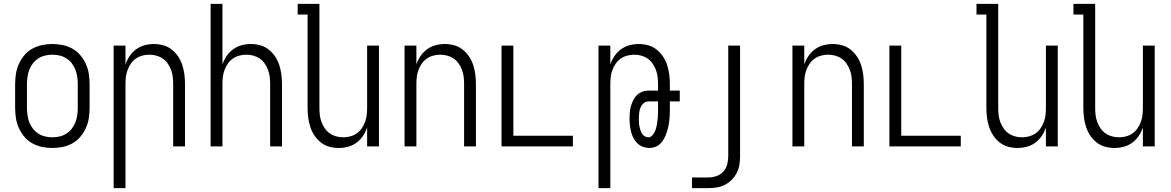

<svg xmlns="http://www.w3.org/2000/svg" viewBox="-20 -755 6040 990"><path d="M250 8Q223 8 196.5 2.5Q170 -3 146.5 -16Q123 -29 105.5 -50Q88 -71 77 -95.5Q66 -120 62 -146.5Q58 -173 58 -200V-320Q58 -347 62 -373.5Q66 -400 77 -424.5Q88 -449 105.5 -470Q123 -491 146.5 -504Q170 -517 196.5 -522.5Q223 -528 250 -528Q277 -528 303.5 -522.5Q330 -517 353.5 -504Q377 -491 394.5 -470Q412 -449 423 -424.5Q434 -400 438 -373.5Q442 -347 442 -320V-200Q442 -173 438 -146.5Q434 -120 423 -95.5Q412 -71 394.5 -50Q377 -29 353.5 -16Q330 -3 303.5 2.5Q277 8 250 8ZM250 -47Q269 -47 288 -51.5Q307 -56 323 -66.5Q339 -77 350.5 -92Q362 -107 369 -125Q376 -143 378.5 -162Q381 -181 381 -200V-320Q381 -339 378.5 -358Q376 -377 369 -395Q362 -413 350.5 -428Q339 -443 323 -453.5Q307 -464 288 -468.5Q269 -473 250 -473Q231 -473 212 -468.5Q193 -464 177 -453.5Q161 -443 149.5 -428Q138 -413 131 -395Q124 -377 121.5 -358Q119 -339 119 -320V-200Q119 -181 121.5 -162Q124 -143 131 -125Q138 -107 149.5 -92Q161 -77 177 -66.5Q193 -56 212 -51.5Q231 -47 250 -47Z M566 215V-520H627V-423Q635 -446 648.5 -466Q662 -486 681.5 -500.5Q701 -515 725 -521.5Q749 -528 773 -528Q798 -528 822 -521.5Q846 -515 865.5 -499.5Q885 -484 899 -463Q913 -442 920.5 -418Q928 -394 931 -369.5Q934 -345 934 -320V0H873V-320Q873 -339 871 -357.5Q869 -376 862.5 -393.5Q856 -411 845.5 -426.5Q835 -442 820 -452.5Q805 -463 787 -468Q769 -473 750 -473Q731 -473 713 -468Q695 -463 680 -452.5Q665 -442 654.5 -426.5Q644 -411 637.5 -393.5Q631 -376 629 -357.5Q627 -339 627 -320V215Z M1066 0V-735H1127V-423Q1135 -446 1148.5 -466Q1162 -486 1181.5 -500.5Q1201 -515 1225 -521.5Q1249 -528 1273 -528Q1298 -528 1322 -521.5Q1346 -515 1365.5 -499.5Q1385 -484 1399 -463Q1413 -442 1420.5 -418Q1428 -394 1431 -369.5Q1434 -345 1434 -320V0H1373V-320Q1373 -339 1371 -357.5Q1369 -376 1362.5 -393.5Q1356 -411 1345.5 -426.5Q1335 -442 1320 -452.5Q1305 -463 1287 -468Q1269 -473 1250 -473Q1231 -473 1213 -468Q1195 -463 1180 -452.5Q1165 -442 1154.5 -426.5Q1144 -411 1137.5 -393.5Q1131 -376 1129 -357.5Q1127 -339 1127 -320V0Z M1727 8Q1702 8 1678 1.5Q1654 -5 1634.5 -20.5Q1615 -36 1601 -57Q1587 -78 1579.5 -102Q1572 -126 1569 -150.5Q1566 -175 1566 -200V-680H1515V-735H1627V-200Q1627 -181 1629 -162.5Q1631 -144 1637.5 -126.5Q1644 -109 1654.5 -93.5Q1665 -78 1680 -67.5Q1695 -57 1713 -52Q1731 -47 1750 -47Q1769 -47 1787 -52Q1805 -57 1820 -67.5Q1835 -78 1845.5 -93.5Q1856 -109 1862.5 -126.5Q1869 -144 1871 -162.5Q1873 -181 1873 -200V-520H1934V0H1873V-97Q1865 -74 1851.5 -54Q1838 -34 1818.5 -19.5Q1799 -5 1775 1.5Q1751 8 1727 8Z M2066 0V-520H2127V-423Q2135 -446 2148.5 -466Q2162 -486 2181.5 -500.5Q2201 -515 2225 -521.5Q2249 -528 2273 -528Q2298 -528 2322 -521.5Q2346 -515 2365.5 -499.5Q2385 -484 2399 -463Q2413 -442 2420.5 -418Q2428 -394 2431 -369.5Q2434 -345 2434 -320V0H2373V-320Q2373 -339 2371 -357.5Q2369 -376 2362.5 -393.5Q2356 -411 2345.5 -426.5Q2335 -442 2320 -452.5Q2305 -463 2287 -468Q2269 -473 2250 -473Q2231 -473 2213 -468Q2195 -463 2180 -452.5Q2165 -442 2154.5 -426.5Q2144 -411 2137.5 -393.5Q2131 -376 2129 -357.5Q2127 -339 2127 -320V0Z M2566 0V-520H2627V-55H2934V0Z M3066 215V-520H3127V-423Q3135 -446 3148.5 -466Q3162 -486 3181.5 -500.5Q3201 -515 3225 -521.5Q3249 -528 3273 -528Q3298 -528 3322 -521.5Q3346 -515 3365.5 -499.5Q3385 -484 3399 -463Q3413 -442 3420.5 -418Q3428 -394 3431 -369.5Q3434 -345 3434 -320V-288H3485V-232H3434V-195Q3434 -179 3433.5 -163.5Q3433 -148 3431 -132Q3429 -116 3425.5 -100.5Q3422 -85 3417 -70Q3412 -55 3404.5 -41Q3397 -27 3386 -15.5Q3375 -4 3360 2Q3345 8 3329 8Q3312 8 3295.5 2Q3279 -4 3266.5 -16Q3254 -28 3246 -43.5Q3238 -59 3234 -75.5Q3230 -92 3228 -109Q3226 -126 3226 -144Q3226 -160 3227.5 -176.5Q3229 -193 3233.5 -208.5Q3238 -224 3245.5 -239Q3253 -254 3264.5 -265Q3276 -276 3291.5 -282Q3307 -288 3324 -288H3373V-320Q3373 -339 3371 -357.5Q3369 -376 3362.5 -393.5Q3356 -411 3345.5 -426.5Q3335 -442 3320 -452.5Q3305 -463 3287 -468Q3269 -473 3250 -473Q3231 -473 3213 -468Q3195 -463 3180 -452.5Q3165 -442 3154.5 -426.5Q3144 -411 3137.5 -393.5Q3131 -376 3129 -357.5Q3127 -339 3127 -320V215ZM3323 -47Q3333 -47 3341 -54.5Q3349 -62 3354 -71.5Q3359 -81 3362 -91Q3365 -101 3367 -111.5Q3369 -122 3370 -132.5Q3371 -143 3372 -153.5Q3373 -164 3373 -174.5Q3373 -185 3373 -195V-232H3324Q3309 -232 3298 -222Q3287 -212 3282 -199Q3277 -186 3275.5 -171.5Q3274 -157 3274 -143Q3274 -133 3274.5 -123Q3275 -113 3277 -103.5Q3279 -94 3282 -84.5Q3285 -75 3290 -66.5Q3295 -58 3304 -52.5Q3313 -47 3323 -47Z M3548 215V160H3632Q3653 160 3674 153Q3695 146 3709.5 130Q3724 114 3729.5 93Q3735 72 3735 50V-520H3796V50Q3796 73 3792.5 94.5Q3789 116 3779 136Q3769 156 3753 172Q3737 188 3717.5 198Q3698 208 3676 211.5Q3654 215 3632 215Z M4066 0V-520H4127V-423Q4135 -446 4148.5 -466Q4162 -486 4181.5 -500.5Q4201 -515 4225 -521.5Q4249 -528 4273 -528Q4298 -528 4322 -521.5Q4346 -515 4365.5 -499.5Q4385 -484 4399 -463Q4413 -442 4420.5 -418Q4428 -394 4431 -369.5Q4434 -345 4434 -320V0H4373V-320Q4373 -339 4371 -357.5Q4369 -376 4362.5 -393.5Q4356 -411 4345.5 -426.5Q4335 -442 4320 -452.5Q4305 -463 4287 -468Q4269 -473 4250 -473Q4231 -473 4213 -468Q4195 -463 4180 -452.5Q4165 -442 4154.5 -426.5Q4144 -411 4137.5 -393.5Q4131 -376 4129 -357.5Q4127 -339 4127 -320V0Z M4566 0V-520H4627V-55H4934V0Z M5227 8Q5202 8 5178 1.5Q5154 -5 5134.5 -20.5Q5115 -36 5101 -57Q5087 -78 5079.5 -102Q5072 -126 5069 -150.5Q5066 -175 5066 -200V-680H5015V-735H5127V-200Q5127 -181 5129 -162.5Q5131 -144 5137.5 -126.5Q5144 -109 5154.5 -93.5Q5165 -78 5180 -67.5Q5195 -57 5213 -52Q5231 -47 5250 -47Q5269 -47 5287 -52Q5305 -57 5320 -67.5Q5335 -78 5345.5 -93.5Q5356 -109 5362.5 -126.5Q5369 -144 5371 -162.5Q5373 -181 5373 -200V-520H5434V0H5373V-97Q5365 -74 5351.5 -54Q5338 -34 5318.5 -19.5Q5299 -5 5275 1.5Q5251 8 5227 8Z M5727 8Q5702 8 5678 1.5Q5654 -5 5634.5 -20.5Q5615 -36 5601 -57Q5587 -78 5579.5 -102Q5572 -126 5569 -150.5Q5566 -175 5566 -200V-680H5515V-735H5627V-200Q5627 -181 5629 -162.5Q5631 -144 5637.5 -126.5Q5644 -109 5654.5 -93.5Q5665 -78 5680 -67.5Q5695 -57 5713 -52Q5731 -47 5750 -47Q5769 -47 5787 -52Q5805 -57 5820 -67.5Q5835 -78 5845.5 -93.5Q5856 -109 5862.5 -126.5Q5869 -144 5871 -162.5Q5873 -181 5873 -200V-520H5934V0H5873V-97Q5865 -74 5851.5 -54Q5838 -34 5818.5 -19.5Q5799 -5 5775 1.5Q5751 8 5727 8Z"/></svg>

Font: Iosevka Fixed Light
Style: Regular
Weight: 300
Monospace: yes
Designer: Belleve Invis
Foundry: Belleve Invis
Version: Version 32.3.0